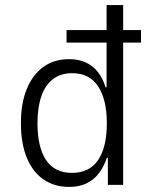

<svg xmlns="http://www.w3.org/2000/svg" viewBox="-20 -725 600 753"><path d="M251 8Q192 8 149.5 -22Q107 -52 84.5 -108Q62 -164 62 -242Q62 -320 85 -376Q108 -432 150 -462.5Q192 -493 251 -493Q304 -493 340 -466Q376 -439 394 -383H398V-558H241V-607H398V-705H463V-607H533V-558H463V0H403V-106H399Q379 -48 342.5 -20Q306 8 251 8ZM262 -47Q331 -47 365 -97.5Q399 -148 399 -242Q399 -334 365 -386Q331 -438 263 -438Q218 -438 187.5 -414.5Q157 -391 142 -347Q127 -303 127 -242Q127 -148 160.5 -97.5Q194 -47 262 -47Z"/></svg>

Font: Nunito Sans 7pt Condensed Light
Style: Regular
Weight: 300
Width: 3
Designer: Vernon Adams
Foundry: Vernon Adams
Version: Version 3.101;gftools[0.9.27]